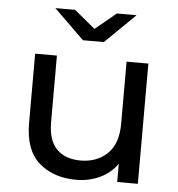

<svg xmlns="http://www.w3.org/2000/svg" viewBox="-53 -787 783 843"><g transform="rotate(5 338.5 -365.5)"><path d="M314 6Q213 6 149.5 -49.5Q86 -105 86 -225V-530H182V-236Q182 -157 219.5 -118.5Q257 -80 325 -80Q397 -80 443 -124Q489 -168 489 -256V-530H585V0H494V-80Q464 -38 416.5 -16Q369 6 314 6ZM382 -607H290L157 -737H244L336 -661L428 -737H515Z"/></g></svg>

Font: Argentum Novus
Style: Regular
Weight: 400
Designer: Julieta Ulanovsky
Foundry: Julieta Ulanovsky
Version: Version 7.20;July 27, 2021;FontCreator 13.0.0.2683 64-bit